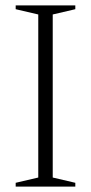

<svg xmlns="http://www.w3.org/2000/svg" viewBox="-20 -690 336 710"><path d="M258.5 -14V0H38V-14L121.5 -33.5V-636.5L38 -656V-670H258.5V-656L175 -636.5V-33.5Z"/></svg>

Font: Newsreader Text Light
Style: Regular
Weight: 300
Designer: Hugues Gentile
Foundry: Production Type
Version: Version 1.001